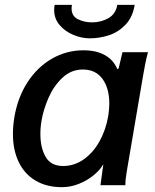

<svg xmlns="http://www.w3.org/2000/svg" viewBox="-20 -766 640 794"><path d="M33.5 -212Q33.5 -245.5 39.5 -282Q53.5 -364 94.2 -426.5Q135 -489 195 -523.5Q255 -558 325 -558Q378.5 -558 414.2 -537.8Q450 -517.5 465 -480L470.5 -483L486.5 -550H592Q585.5 -527 580.5 -501.2Q575.5 -475.5 571.5 -452L506 -67.5Q505.5 -63.5 503.2 -50.5Q501 -37.5 499.8 -25.8Q498.5 -14 498.5 0H395.5Q395.5 -0.5 404 -63L407.5 -86.5L403 -80Q389.5 -59 364 -38.8Q338.5 -18.5 305 -5.2Q271.5 8 236 8Q173 8 127.2 -19Q81.5 -46 57.5 -95.8Q33.5 -145.5 33.5 -212ZM427.5 -285.5Q432 -312.5 432 -338Q432 -401 403.8 -439.8Q375.5 -478.5 322.5 -478.5Q274.5 -478.5 238.5 -444.8Q202.5 -411 181.2 -362.8Q160 -314.5 152 -268.5Q147 -240 147 -211.5Q147 -155 168.8 -117.2Q190.5 -79.5 241 -79.5Q287 -79.5 326 -106.8Q365 -134 391.2 -181Q417.5 -228 427.5 -285.5ZM204 -724.5Q204 -736 206 -746H277.5Q276 -738 276 -731Q276 -699.5 302.2 -686.5Q328.5 -673.5 360.5 -673.5Q398 -673.5 428.5 -691Q459 -708.5 465 -746H537Q528.5 -694.5 499 -663.8Q469.5 -633 430.5 -620.2Q391.5 -607.5 351 -607.5Q317.5 -607.5 283.2 -621.8Q249 -636 226.5 -662.5Q204 -689 204 -724.5Z"/></svg>

Font: JuliaMono SemiBoldItalic
Style: Regular
Weight: 600
Italic angle: -9°
Monospace: yes
Designer: cormullion
Foundry: corm
Version: Version 0.049; ttfautohint (v1.8.4)